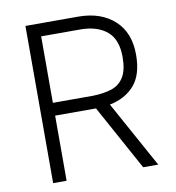

<svg xmlns="http://www.w3.org/2000/svg" viewBox="-79 -771 770 842"><g transform="rotate(-10 305.5 -350.0)"><path d="M90 -700H328Q427 -699 486.5 -644.5Q546 -590 546 -492Q546 -403 505.5 -356.5Q465 -310 395 -296L558 0H491L332 -290H328H150V0H90ZM328 -643H150V-347H328Q376 -348 411.5 -359.5Q447 -371 466.5 -402.5Q486 -434 486 -492Q486 -570 443.5 -606Q401 -642 328 -643Z"/></g></svg>

Font: Haskoy Light
Style: Regular
Weight: 300
Designer: Ertekin Erdin
Foundry: Ertekin Erdin
Version: Version 2.000; ttfautohint (v1.8.4.7-5d5b)